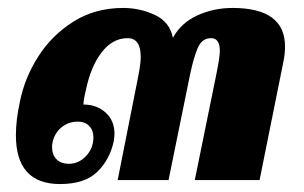

<svg xmlns="http://www.w3.org/2000/svg" viewBox="-20 -453 765 483"><path d="M20 -113Q20 -151 30 -197Q42 -257 76 -310.5Q110 -364 164.5 -398.5Q219 -433 290 -433Q332 -433 369.5 -415.5Q407 -398 415 -358Q435 -395 476 -414Q517 -433 565 -433Q697 -433 697 -336Q697 -317 693 -298L633 0H470L525 -270Q533 -310 533 -325Q533 -357 511 -357Q488 -357 477.5 -332.5Q467 -308 458 -265L404 0H276L326 -252Q327 -257 330.5 -276Q334 -295 334 -310Q334 -357 301 -357Q263 -357 235.5 -321Q208 -285 196 -226Q190 -202 190 -190Q223 -190 245.5 -170Q268 -150 268 -116Q268 -111 266 -97Q256 -51 224.5 -20.5Q193 10 131 10Q20 10 20 -113ZM215 -108Q215 -125 204.5 -136Q194 -147 176 -147Q152 -147 134.5 -132.5Q117 -118 112 -94Q111 -90 111 -83Q111 -64 122 -52.5Q133 -41 154 -41Q178 -41 196.5 -60.5Q215 -80 215 -108Z"/></svg>

Font: Taviraj
Style: Bold Italic
Weight: 700
Italic angle: -12°
Designer: Katatrad Team
Foundry: CadsonDemak
Version: Version 1.001